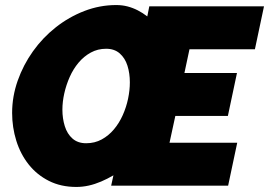

<svg xmlns="http://www.w3.org/2000/svg" viewBox="-20 -735 1065 760"><path d="M282 5Q221 5 173.5 -19Q126 -43 93.5 -84Q61 -125 44.5 -178Q28 -231 28 -288Q28 -353 50 -415.5Q72 -478 110.5 -532Q149 -586 201 -627Q253 -668 314 -691.5Q375 -715 440 -715Q464 -715 485 -709.5Q506 -704 525.5 -694Q545 -684 563 -670L571 -710H1025L989 -540H730L710 -446H918L882 -276H674L651 -170H919L883 0H420L429 -41Q405 -27 380.5 -16.5Q356 -6 331.5 -0.5Q307 5 282 5ZM321 -168Q355 -168 382.5 -183Q410 -198 431 -223Q452 -248 466 -279.5Q480 -311 487 -344.5Q494 -378 494 -409Q494 -445 484.5 -475Q475 -505 454 -523.5Q433 -542 400 -542Q367 -542 339.5 -527Q312 -512 291 -487Q270 -462 256 -430.5Q242 -399 234.5 -365.5Q227 -332 227 -301Q227 -266 236.5 -235.5Q246 -205 267 -186.5Q288 -168 321 -168Z"/></svg>

Font: Raleway Thin Black
Style: Italic
Weight: 900
Italic angle: -12°
Version: Version 4.026